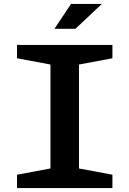

<svg xmlns="http://www.w3.org/2000/svg" viewBox="-20 -959 660 979"><path d="M66.8 -68.1 272.4 -106.6 237.3 -50.8V-679.2L272.4 -623.4L66.8 -661.9V-730H553.2V-661.9L347.6 -623.4L382.7 -679.2V-50.8L347.6 -106.6L553.2 -68.1V0H66.8ZM499.4 -939H342.3L257.6 -812.1H364.6Z"/></svg>

Font: Monaspace Xenon Var
Style: Regular
Weight: 400
Designer: Riley Cran and the Lettermatic Team
Version: Version 1.000 (Monaspace Xenon Var)